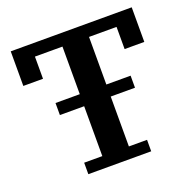

<svg xmlns="http://www.w3.org/2000/svg" viewBox="-124 -821 940 944"><g transform="rotate(-20 346.0 -349.0)"><path d="M181 -60H276V-321H149V-384H276V-633H132V-517H29V-698H662V-517H559V-633H415V-384H542V-321H415V-60H510V0H181Z"/></g></svg>

Font: IBM Plex Serif SmBld
Style: Regular
Weight: 600
Designer: Mike Abbink, Paul van der Laan, Pieter van Rosmalen
Foundry: Bold Monday
Version: Version 3.001